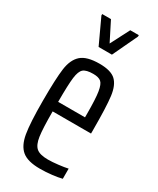

<svg xmlns="http://www.w3.org/2000/svg" viewBox="-186 -770 690 836"><g transform="rotate(30 159.0 -351.5)"><path d="M285 -236H92Q92 -150 97.5 -112Q103 -74 120.5 -59Q138 -44 179 -44Q200 -44 230 -47.5Q260 -51 277 -55V-4Q258 1 228 4.5Q198 8 168 8Q107 8 78.5 -15.5Q50 -39 41 -91.5Q32 -144 32 -254Q32 -366 39 -417Q46 -468 74 -493Q102 -518 166 -518Q223 -518 247.5 -495Q272 -472 278.5 -421Q285 -370 285 -255ZM92 -284H227V-301Q227 -377 221.5 -411Q216 -445 203.5 -455.5Q191 -466 164 -466Q129 -466 115 -454Q101 -442 96.5 -406.5Q92 -371 92 -284ZM125 -579 67 -704V-711H111L159 -616L208 -711H251V-704L192 -579Z"/></g></svg>

Font: Saira Ultra Condensed
Style: Regular
Weight: 400
Width: 1
Designer: Hector Gatti with collaboration of the Omnibus-Type team
Foundry: Omnibus-Type
Version: Version 1.001; ttfautohint (v1.8)